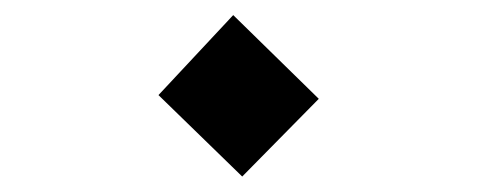

<svg xmlns="http://www.w3.org/2000/svg" viewBox="-20 -367 626 252"><path d="M297.9 -135.3 398.4 -237.3 286.1 -347.2 188 -242.2Z"/></svg>

Font: Cascadia Mono NF
Style: Regular
Weight: 400
Monospace: yes
Designer: Aaron Bell
Foundry: Saja Typeworks
Version: Version 2404.023